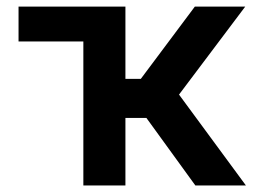

<svg xmlns="http://www.w3.org/2000/svg" viewBox="-20 -566 777 586"><path d="M234.4 0V-439.5H36.6V-545.9H362.8V-325.2H409.7L574.7 -545.9H728.5L526.4 -277.3L730.5 0H576.2L426.8 -206.1H362.8V0Z"/></svg>

Font: Inter Semi Bold
Style: Regular
Weight: 600
Designer: Rasmus Andersson
Foundry: rsms
Version: Version 4.000;git-e0f93cc